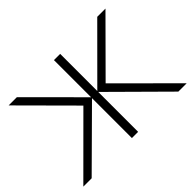

<svg xmlns="http://www.w3.org/2000/svg" viewBox="-140 -987 1254 1254"><g transform="rotate(-45 487.0 -360.0)"><path d="M458.5 0H516V-368.5L887.5 0H964.5L590 -374L934.5 -720H858.5L516 -377V-720H458.5V-377L116 -720H40L384.5 -374L10 0H87L458.5 -368.5Z"/></g></svg>

Font: Vela Sans Light
Style: Regular
Weight: 300
Designer: Principal design: Mikhail Sharanda - project Manrope.
Design modification: Ravid Balaliev
Foundry: Mikhail Sharanda
Version: Version 1.001